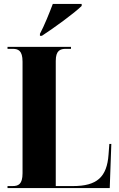

<svg xmlns="http://www.w3.org/2000/svg" viewBox="-20 -951 604 971"><path d="M182 -780V-770H192C251 -808 358 -886 393 -921V-931H247C230 -886 204 -821 182 -780ZM18 0H535L543 -223H533L529 -170C521 -55 470 -10 349 -10H262V-643C262 -696 285 -704 313 -704H339V-714H18V-704H43C72 -704 94 -696 94 -639V-75C94 -18 72 -10 43 -10H18Z"/></svg>

Font: Noto Serif Display ExtraCondensed Black
Style: Regular
Weight: 900
Width: 2
Designer: Monotype Design Team
Foundry: Monotype Imaging Inc.
Version: Version 2.009